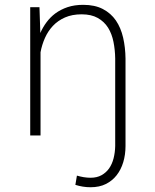

<svg xmlns="http://www.w3.org/2000/svg" viewBox="-20 -558 640 791"><path d="M104.5 0H147V-342.8Q152.8 -374 165.3 -401.9Q177.7 -429.7 197.8 -451.2Q218.3 -473.1 247.8 -486.1Q277.3 -499 316.4 -499Q356 -499 382.6 -484.1Q409.2 -469.2 425.3 -443.8Q440.9 -418.5 447.5 -385.5Q454.1 -352.5 454.6 -316.9V43.5Q454.1 69.8 448 94Q441.9 118.2 429.2 136.2Q417 153.3 398.2 163.8Q379.4 174.3 353 174.3Q339.4 174.3 324.7 171.9Q310.1 169.4 296.9 165.5L290.5 203.6Q306.2 208.5 321.5 210.9Q336.9 213.4 353 213.4Q389.6 213.4 416.3 200Q442.9 186.5 460.4 164.1Q478.5 141.1 487.8 110.1Q497.1 79.1 497.1 43.5V-316.4Q496.6 -362.3 487.3 -402.8Q478 -443.4 457.5 -473.6Q437 -503.4 403.8 -520.8Q370.6 -538.1 322.8 -538.1Q287.1 -538.1 258.5 -528.6Q230 -519 207.5 -502.4Q187.5 -487.3 172.1 -466.8Q156.7 -446.3 146 -421.9V-426.3L142.6 -528.3H104.5Z"/></svg>

Font: Roboto Mono ExtraLight
Style: Regular
Weight: 250
Monospace: yes
Designer: Google
Version: Version 3.000